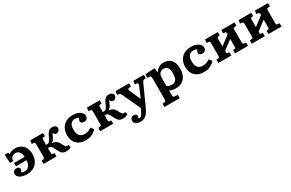

<svg xmlns="http://www.w3.org/2000/svg" viewBox="182 -2012 5629 3717"><g transform="rotate(-30 2996.0 -153.0)"><path d="M260 14Q160 14 104 -21.5Q48 -57 48 -111Q48 -145 69.5 -167.5Q91 -190 130 -190Q167 -190 184 -173Q201 -156 201 -136Q201 -119 193 -103Q185 -87 173 -75Q188 -66 205.5 -61Q223 -56 247 -56Q304 -56 341.5 -101Q379 -146 382 -228H146V-302H382Q380 -379 346.5 -417Q313 -455 260 -455Q219 -455 187 -428.5Q155 -402 151 -343H80L69 -530H151L159 -486Q210 -538 299 -538Q374 -538 428.5 -505Q483 -472 512.5 -413.5Q542 -355 542 -278Q542 -186 506 -120.5Q470 -55 406.5 -20.5Q343 14 260 14Z M1138 10Q1083 10 1051.5 -14Q1020 -38 992 -97Q968 -147 950 -176Q932 -205 911 -215Q899 -222 885.5 -224Q872 -226 859 -226V-122Q859 -99 863.5 -89Q868 -79 885 -77L921 -74V0H631V-74L673 -79Q689 -81 694.5 -91Q700 -101 700 -127V-397Q700 -423 694 -433Q688 -443 673 -445L626 -450L637 -524H922V-451L885 -447Q868 -445 863.5 -435Q859 -425 859 -403V-294Q876 -294 890 -295.5Q904 -297 916 -303Q933 -311 948.5 -334.5Q964 -358 987 -410Q1016 -479 1049.5 -506.5Q1083 -534 1130 -534Q1169 -534 1196 -514.5Q1223 -495 1223 -463Q1223 -442 1212 -423.5Q1201 -405 1184 -393.5Q1167 -382 1149 -382Q1128 -382 1111.5 -394Q1095 -406 1083 -435Q1074 -417 1064 -394.5Q1054 -372 1042 -346Q1029 -321 1013.5 -302.5Q998 -284 974 -272V-270Q1027 -263 1062.5 -239.5Q1098 -216 1122 -167Q1147 -114 1164 -93.5Q1181 -73 1201 -73Q1215 -73 1233 -81L1251 -25Q1230 -7 1200 1.5Q1170 10 1138 10Z M1573 14Q1444 14 1373 -57.5Q1302 -129 1302 -252Q1302 -337 1336.5 -401.5Q1371 -466 1435.5 -502Q1500 -538 1590 -538Q1657 -538 1706.5 -518Q1756 -498 1782.5 -465.5Q1809 -433 1809 -395Q1809 -361 1788 -336.5Q1767 -312 1725 -312Q1688 -312 1668 -327Q1648 -342 1648 -369Q1648 -387 1673 -434Q1656 -443 1636.5 -448Q1617 -453 1591 -453Q1535 -453 1499.5 -413.5Q1464 -374 1464 -285Q1464 -189 1504 -146Q1544 -103 1616 -103Q1659 -103 1695.5 -116.5Q1732 -130 1769 -155L1817 -92Q1778 -47 1718 -16.5Q1658 14 1573 14Z M2406 10Q2351 10 2319.5 -14Q2288 -38 2260 -97Q2236 -147 2218 -176Q2200 -205 2179 -215Q2167 -222 2153.5 -224Q2140 -226 2127 -226V-122Q2127 -99 2131.5 -89Q2136 -79 2153 -77L2189 -74V0H1899V-74L1941 -79Q1957 -81 1962.5 -91Q1968 -101 1968 -127V-397Q1968 -423 1962 -433Q1956 -443 1941 -445L1894 -450L1905 -524H2190V-451L2153 -447Q2136 -445 2131.5 -435Q2127 -425 2127 -403V-294Q2144 -294 2158 -295.5Q2172 -297 2184 -303Q2201 -311 2216.5 -334.5Q2232 -358 2255 -410Q2284 -479 2317.5 -506.5Q2351 -534 2398 -534Q2437 -534 2464 -514.5Q2491 -495 2491 -463Q2491 -442 2480 -423.5Q2469 -405 2452 -393.5Q2435 -382 2417 -382Q2396 -382 2379.5 -394Q2363 -406 2351 -435Q2342 -417 2332 -394.5Q2322 -372 2310 -346Q2297 -321 2281.5 -302.5Q2266 -284 2242 -272V-270Q2295 -263 2330.5 -239.5Q2366 -216 2390 -167Q2415 -114 2432 -93.5Q2449 -73 2469 -73Q2483 -73 2501 -81L2519 -25Q2498 -7 2468 1.5Q2438 10 2406 10Z M2668 232Q2608 232 2570.5 206Q2533 180 2533 135Q2533 102 2555 78.5Q2577 55 2612 55Q2643 55 2659.5 68Q2676 81 2677 99Q2677 108 2674 122Q2671 136 2666 159Q2706 164 2731 136Q2756 108 2785 47L2805 7L2619 -393Q2605 -422 2597.5 -431Q2590 -440 2572 -442L2532 -445L2545 -524H2846V-450L2803 -448Q2782 -446 2776 -434Q2770 -422 2783 -393L2887 -155H2892L2992 -386Q3016 -442 2971 -446L2931 -450L2942 -524H3177V-449L3138 -445Q3120 -442 3110.5 -431Q3101 -420 3086 -387L2898 28Q2868 93 2838 139Q2808 185 2768 208.5Q2728 232 2668 232Z M3211 216V141L3257 138Q3272 137 3280 127.5Q3288 118 3288 89V-375Q3288 -409 3281 -421.5Q3274 -434 3250 -436L3203 -439L3212 -518L3404 -531L3422 -522L3430 -436H3436Q3467 -482 3511.5 -510Q3556 -538 3626 -538Q3729 -538 3787.5 -472Q3846 -406 3846 -281Q3846 -144 3779.5 -65Q3713 14 3583 14Q3545 14 3508.5 6.5Q3472 -1 3447 -16V89Q3447 113 3453.5 124Q3460 135 3482 136L3553 141V216ZM3557 -84Q3617 -84 3648 -128.5Q3679 -173 3679 -269Q3679 -434 3567 -434Q3509 -434 3478 -399.5Q3447 -365 3447 -309V-114Q3463 -101 3494.5 -92.5Q3526 -84 3557 -84Z M4216 14Q4087 14 4016 -57.5Q3945 -129 3945 -252Q3945 -337 3979.5 -401.5Q4014 -466 4078.5 -502Q4143 -538 4233 -538Q4300 -538 4349.5 -518Q4399 -498 4425.5 -465.5Q4452 -433 4452 -395Q4452 -361 4431 -336.5Q4410 -312 4368 -312Q4331 -312 4311 -327Q4291 -342 4291 -369Q4291 -387 4316 -434Q4299 -443 4279.5 -448Q4260 -453 4234 -453Q4178 -453 4142.5 -413.5Q4107 -374 4107 -285Q4107 -189 4147 -146Q4187 -103 4259 -103Q4302 -103 4338.5 -116.5Q4375 -130 4412 -155L4460 -92Q4421 -47 4361 -16.5Q4301 14 4216 14Z M4539 0V-74L4583 -79Q4599 -81 4604.5 -91Q4610 -101 4610 -127V-397Q4610 -423 4604.5 -433Q4599 -443 4583 -445L4537 -450L4544 -524H4830V-451L4795 -447Q4778 -445 4773.5 -435Q4769 -425 4769 -403V-237L4971 -391V-406Q4971 -428 4965 -437Q4959 -446 4942 -448L4904 -451L4911 -524H5203V-450L5162 -447Q5141 -444 5135.5 -435.5Q5130 -427 5130 -406V-119Q5130 -98 5135.5 -89Q5141 -80 5162 -78L5203 -74V0H4912V-74L4942 -77Q4959 -79 4965 -87.5Q4971 -96 4971 -119V-289L4769 -136V-122Q4769 -99 4773.5 -89Q4778 -79 4795 -77L4830 -74V0Z M5287 0V-74L5331 -79Q5347 -81 5352.5 -91Q5358 -101 5358 -127V-397Q5358 -423 5352.5 -433Q5347 -443 5331 -445L5285 -450L5292 -524H5578V-451L5543 -447Q5526 -445 5521.5 -435Q5517 -425 5517 -403V-237L5719 -391V-406Q5719 -428 5713 -437Q5707 -446 5690 -448L5652 -451L5659 -524H5951V-450L5910 -447Q5889 -444 5883.5 -435.5Q5878 -427 5878 -406V-119Q5878 -98 5883.5 -89Q5889 -80 5910 -78L5951 -74V0H5660V-74L5690 -77Q5707 -79 5713 -87.5Q5719 -96 5719 -119V-289L5517 -136V-122Q5517 -99 5521.5 -89Q5526 -79 5543 -77L5578 -74V0Z"/></g></svg>

Font: Literata 7pt
Style: Bold
Weight: 700
Designer: Latin by Veronika Burian and Jose Scaglione. Greek by Irene Vlachou. Cyrillic by Vera Evstafieva.
Foundry: TypeTogether
Version: Version 3.002